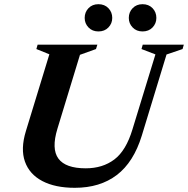

<svg xmlns="http://www.w3.org/2000/svg" viewBox="-20 -883 897 916"><path d="M254 -269Q224.5 -172.5 258.8 -126.2Q293 -80 389 -80Q469.5 -80 525.5 -122.2Q581.5 -164.5 612 -266L721.5 -623.5L655 -649L661 -670H857L851 -649L774.5 -623L656.5 -236Q617.5 -109 537.2 -48Q457 13 337 13Q243.5 13 182 -19.2Q120.5 -51.5 99 -112Q77.5 -172.5 103.5 -257.5L215.5 -624L153.5 -649L159.5 -670H444.5L438 -649L361.5 -621.5ZM449.5 -733Q420.5 -733 402.2 -752Q384 -771 384 -797.5Q384 -825 402.2 -844Q420.5 -863 449.5 -863Q479 -863 497.2 -844Q515.5 -825 515.5 -797.5Q515.5 -771 497.2 -752Q479 -733 449.5 -733ZM660 -733Q631 -733 612.8 -752Q594.5 -771 594.5 -797.5Q594.5 -825 612.8 -844Q631 -863 660 -863Q689.5 -863 707.8 -844Q726 -825 726 -797.5Q726 -771 707.8 -752Q689.5 -733 660 -733Z"/></svg>

Font: Newsreader Text
Style: Bold Italic
Weight: 700
Italic angle: -17°
Designer: Hugues Gentile
Foundry: Production Type
Version: Version 1.001